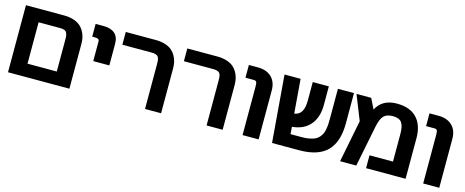

<svg xmlns="http://www.w3.org/2000/svg" viewBox="-36 -1143 4058 1674"><g transform="rotate(15 1993.0 -306.0)"><path d="M46.9 -604H391.1Q438.5 -604 475.6 -592.3Q512.7 -580.6 535.6 -561.3Q558.6 -542 573.7 -515.4Q588.9 -488.8 595 -461.4Q601.1 -434.1 601.1 -403.8V1H46.9ZM191.9 -488.8V-115.2H456.1V-399.9Q456.1 -425.3 454.1 -439.2Q452.1 -453.1 445.3 -465.8Q438.5 -478.5 423.8 -483.6Q409.2 -488.8 384.8 -488.8Z M884.8 -479V-285.2H739.7V-462.9Q739.7 -476.6 730.5 -482.7Q721.2 -488.8 699.7 -488.8H675.8V-604H747.1Q814 -604 849.4 -573Q884.8 -542 884.8 -479Z M1428.7 -403.8V1H1283.7V-399.9Q1283.7 -419.9 1282.7 -432.1Q1281.7 -444.3 1277.8 -456.5Q1273.9 -468.8 1266.4 -474.9Q1258.8 -481 1245.6 -484.9Q1232.4 -488.8 1212.9 -488.8H947.8V-604H1218.8Q1266.1 -604 1303.2 -592.3Q1340.3 -580.6 1363.3 -561.3Q1386.2 -542 1401.4 -515.4Q1416.5 -488.8 1422.6 -461.4Q1428.7 -434.1 1428.7 -403.8Z M1984.4 -403.8V1H1839.4V-399.9Q1839.4 -419.9 1838.4 -432.1Q1837.4 -444.3 1833.5 -456.5Q1829.6 -468.8 1822 -474.9Q1814.5 -481 1801.3 -484.9Q1788.1 -488.8 1768.6 -488.8H1503.4V-604H1774.4Q1821.8 -604 1858.9 -592.3Q1896 -580.6 1918.9 -561.3Q1941.9 -542 1957 -515.4Q1972.2 -488.8 1978.3 -461.4Q1984.4 -434.1 1984.4 -403.8Z M2309.1 -440.9V1H2164.1V-438Q2164.1 -468.8 2158 -478.8Q2151.9 -488.8 2134.3 -488.8H2059.1V-604H2140.1Q2219.2 -604 2264.2 -560.5Q2309.1 -517.1 2309.1 -440.9Z M3007.8 -604V-332Q3007.8 -162.6 2926.8 -80.8Q2845.7 1 2674.8 1H2430.2L2380.9 -604H2525.9L2550.8 -295.9Q2594.7 -303.2 2615.2 -337.9Q2635.7 -372.6 2635.7 -439.9V-604H2780.8V-436Q2780.8 -323.7 2723.6 -256.6Q2666.5 -189.5 2561 -180.2L2565.9 -115.2H2668.9Q2706.5 -115.2 2736.1 -121.1Q2765.6 -127 2785.9 -136.5Q2806.2 -146 2820.6 -162.4Q2835 -178.7 2843 -195.6Q2851.1 -212.4 2855.7 -237.1Q2860.4 -261.7 2861.6 -283.4Q2862.8 -305.2 2862.8 -335.9V-604Z M3190.4 1H3044.4L3119.6 -379.9L3030.8 -603H3163.6L3209.5 -509.8Q3262.2 -612.8 3394.5 -612.8Q3513.2 -612.8 3574.5 -547.6Q3635.7 -482.4 3635.7 -366.2V1H3278.8V-115.2H3490.7V-361.8Q3490.7 -437 3467.8 -467.5Q3444.8 -498 3388.7 -498Q3334 -498 3306.6 -470.5Q3279.3 -442.9 3264.6 -370.1Z M3939.5 -440.9V1H3794.4V-438Q3794.4 -468.8 3788.3 -478.8Q3782.2 -488.8 3764.6 -488.8H3689.5V-604H3770.5Q3849.6 -604 3894.5 -560.5Q3939.5 -517.1 3939.5 -440.9Z"/></g></svg>

Font: LT Superior
Style: Bold
Weight: 400
Designer: Daniel Lyons
Foundry: LyonsType
Version: Version 1.000